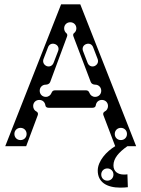

<svg xmlns="http://www.w3.org/2000/svg" viewBox="-20 -670 648 880"><path d="M4 0H100L153 -142C156 -149 153 -156 147 -159C138 -163 132 -173 132 -184C132 -200 144 -212 160 -212C175 -212 186 -202 188 -187C189 -181 193 -176 203 -176H404C414 -176 418 -181 419 -187C421 -202 432 -212 447 -212C463 -212 475 -200 475 -184C475 -173 469 -163 460 -159C454 -156 451 -149 454 -142L508 0C468 24 428 68 428 112C428 164 468 190 532 190C544 190 558 189 566 188L564 129C558 130 551 130 548 130C520 130 500 116 500 88C500 56 524 28 564 0H604L348 -650H260ZM190 -226C174 -226 162 -238 162 -254C162 -270 174 -282 190 -282C198 -282 207 -286 210 -294L287 -502C290 -509 288 -515 284 -518C278 -523 274 -531 274 -540C274 -556 286 -568 302 -568C318 -568 330 -556 330 -540C330 -531 326 -523 319 -518C315 -515 314 -509 317 -502L396 -294C399 -286 408 -282 416 -282C432 -282 444 -270 444 -254C444 -238 432 -226 416 -226C403 -226 394 -234 390 -244C387 -252 382 -256 374 -256H232C224 -256 219 -252 216 -244C212 -234 203 -226 190 -226ZM74 -28C58 -28 46 -40 46 -56C46 -72 58 -84 74 -84C90 -84 102 -72 102 -56C102 -40 90 -28 74 -28ZM534 -28C518 -28 506 -40 506 -56C506 -72 518 -84 534 -84C550 -84 562 -72 562 -56C562 -40 550 -28 534 -28ZM194 -367C180 -373 174 -387 180 -401L200 -453C205 -467 218 -473 232 -468C246 -463 252 -449 246 -435L226 -383C221 -369 208 -362 194 -367ZM413 -367C399 -362 386 -369 381 -383L361 -435C355 -449 361 -463 375 -468C389 -473 402 -467 407 -453L427 -401C433 -387 427 -373 413 -367ZM472 158C456 158 444 146 444 130C444 114 456 102 472 102C488 102 500 114 500 130C500 146 488 158 472 158Z"/></svg>

Font: Apfel Grotezk Brukt
Style: Regular
Weight: 300
Designer: Luigi Gorlero
Foundry: © 2023, Luigi Gorlero & Collletttivo
Version: Version 2.000;Glyphs 3.2 (3217)